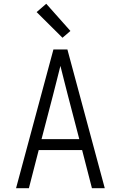

<svg xmlns="http://www.w3.org/2000/svg" viewBox="-20 -997 640 1017"><path d="M65 0 263 -735H337L535 0H467L415 -202H185L133 0ZM200 -260H400L340 -490Q330 -529 320 -568.5Q310 -608 300 -648Q290 -608 280 -568.5Q270 -529 260 -490ZM311 -797 174 -933 225 -977 353 -833Z"/></svg>

Font: Iosevka Aile Light
Style: Regular
Weight: 300
Designer: Belleve Invis
Foundry: Belleve Invis
Version: Version 27.3.5; ttfautohint (v1.8.4)